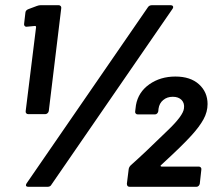

<svg xmlns="http://www.w3.org/2000/svg" viewBox="-20 -720 840 740"><path d="M137 -700H206Q211 -700 214 -696.5Q217 -693 216 -688L168 -292Q167 -287 163 -283.5Q159 -280 154 -280H89Q84 -280 81 -283.5Q78 -287 79 -292L119 -615Q119 -620 115 -620L83 -617H81Q77 -617 74.5 -620.5Q72 -624 73 -629L78 -672Q79 -681 90 -685L122 -697Q130 -700 137 -700ZM566 -700H638Q644 -700 646.5 -696Q649 -692 645 -686L178 -8Q174 0 163 0H90Q80 0 80 -6Q80 -10 83 -14L550 -692Q555 -700 566 -700ZM484 -83Q536 -129 625 -216Q686 -274 689 -302Q692 -322 680 -334.5Q668 -347 646 -347Q624 -347 609 -334.5Q594 -322 591 -301L590 -291Q589 -286 585.5 -282.5Q582 -279 577 -279H511Q506 -279 503 -282.5Q500 -286 501 -291L504 -315Q513 -365 555.5 -395Q598 -425 656 -425Q714 -425 747 -395Q780 -365 780 -319Q780 -289 764.5 -260.5Q749 -232 718 -198Q683 -159 601 -84Q598 -82 599 -80Q600 -78 603 -78H746Q751 -78 754 -74.5Q757 -71 756 -66L750 -12Q749 -7 745.5 -3.5Q742 0 737 0H480Q469 0 469 -12L476 -68Q477 -76 484 -83Z"/></svg>

Font: Barlow
Style: Bold Italic
Weight: 700
Italic angle: -7°
Designer: Jeremy Tribby
Foundry: Tribby Type
Version: Version 1.422